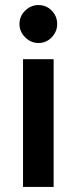

<svg xmlns="http://www.w3.org/2000/svg" viewBox="-20 -739 303 759"><path d="M132 -569Q102 -569 79.5 -591.5Q57 -614 57 -644Q57 -675 79.5 -697Q102 -719 132 -719Q163 -719 184.5 -697Q206 -675 206 -644Q206 -614 184.5 -591.5Q163 -569 132 -569ZM71 0V-505H192V0Z"/></svg>

Font: Inclusive Sans SemiBold
Style: Regular
Weight: 600
Designer: Olivia King
Foundry: Olivia King
Version: Version 2.004